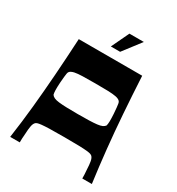

<svg xmlns="http://www.w3.org/2000/svg" viewBox="-204 -1003 1040 1130"><g transform="rotate(30 315.5 -438.5)"><path d="M38 0Q54 -111 65 -221.5Q76 -332 84.5 -450Q93 -568 100 -700H531Q538 -568 546.5 -450Q555 -332 566.5 -221.5Q578 -111 593 0H528Q528 -9 527.5 -26.5Q527 -44 525 -62Q524 -90 520 -112.5Q516 -135 505 -144Q501 -147 494 -149.5Q487 -152 468.5 -154Q450 -156 413.5 -157Q377 -158 315 -158Q253 -158 217 -157Q181 -156 162.5 -154Q144 -152 137 -149.5Q130 -147 126 -144Q115 -135 111 -112.5Q107 -90 106 -62Q104 -44 103.5 -26.5Q103 -9 103 0ZM315 -315Q360 -315 391.5 -316Q423 -317 444.5 -319.5Q466 -322 478 -327.5Q490 -333 496 -342Q499 -353 499.5 -372Q500 -391 498 -423Q496 -449 494.5 -464Q493 -479 491.5 -487Q490 -495 488 -498.5Q486 -502 484 -504Q475 -513 455 -517Q435 -521 401 -522Q367 -523 315 -523Q264 -523 229.5 -522Q195 -521 176 -517Q157 -513 147 -504Q145 -502 143 -498.5Q141 -495 139.5 -487Q138 -479 136.5 -464Q135 -449 133 -423Q131 -391 131.5 -372Q132 -353 135 -342Q141 -333 153 -327.5Q165 -322 186.5 -319.5Q208 -317 239.5 -316Q271 -315 315 -315ZM285 -757 342 -877H440L348 -757Z"/></g></svg>

Font: Ojuju ExtraLight
Style: Bold
Weight: 700
Version: Version 1.000